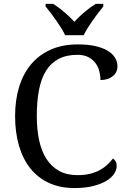

<svg xmlns="http://www.w3.org/2000/svg" viewBox="-20 -951 654 981"><path d="M377.9 -724.1Q429.2 -724.1 467 -715.6Q504.9 -707 530 -691.9Q555.2 -676.8 567.6 -656.2Q580.1 -635.7 580.1 -611.8Q580.1 -595.7 573.5 -582.8Q566.9 -569.8 555.2 -560.8Q543.5 -551.8 527.6 -546.9Q511.7 -542 493.2 -542Q493.2 -565.4 487.1 -588.4Q481 -611.3 467 -629.6Q453.1 -647.9 430.9 -659.4Q408.7 -670.9 376 -670.9Q319.3 -670.9 279.8 -650.1Q240.2 -629.4 215.3 -589.6Q190.4 -549.8 179.2 -491.5Q168 -433.1 168 -357.9Q168 -291 179.7 -235.4Q191.4 -179.7 216.8 -139.9Q242.2 -100.1 281.5 -78.1Q320.8 -56.2 376 -56.2Q412.6 -56.2 440.7 -63.2Q468.8 -70.3 490.2 -82Q511.7 -93.8 528.1 -109.1Q544.4 -124.5 557.1 -141.1Q565.4 -135.7 570.8 -126.5Q576.2 -117.2 576.2 -102.1Q576.2 -83 563.2 -63.2Q550.3 -43.5 523.9 -27.3Q497.6 -11.2 457 -0.7Q416.5 9.8 360.8 9.8Q286.1 9.8 229.5 -16.6Q172.9 -43 134.5 -91.3Q96.2 -139.6 76.7 -207.5Q57.1 -275.4 57.1 -357.9Q57.1 -439 77.6 -506.3Q98.1 -573.7 138.4 -622.1Q178.7 -670.4 238.8 -697.3Q298.8 -724.1 377.9 -724.1ZM212.9 -931.2H252Q266.1 -922.4 280.5 -911.6Q294.9 -900.9 308.8 -888.9Q322.8 -877 335.7 -864.5Q348.6 -852.1 359.9 -839.8Q371.1 -852.1 384 -864.5Q397 -877 411.1 -888.9Q425.3 -900.9 439.9 -911.6Q454.6 -922.4 468.8 -931.2H507.8V-918Q496.1 -903.8 481.9 -885.3Q467.8 -866.7 453.9 -846.9Q439.9 -827.1 427.7 -807.6Q415.5 -788.1 407.7 -771H313Q305.2 -788.1 293 -807.6Q280.8 -827.1 266.8 -846.9Q252.9 -866.7 238.8 -885.3Q224.6 -903.8 212.9 -918Z"/></svg>

Font: Droid-TTFautohint Serif
Style: Regular
Weight: 400
Foundry: Ascender Corporation
Version: Version 1.00; ttfautohint (v1.00rc1.4-1a1c-dirty) -l 8 -r 50